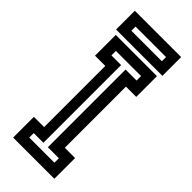

<svg xmlns="http://www.w3.org/2000/svg" viewBox="-272 -887 926 926"><g transform="rotate(45 190.5 -424.0)"><path d="M50 0V-141.5H120V-558.5H50V-700H331V-558.5H261V-141.5H331V0ZM105 -55H276.5V-85.5H201.5V-615.5H276.5V-646H105V-615.5H171V-85.5H105ZM32.5 -719.5V-847.5H348.5V-719.5ZM89 -767.5H297V-796H89Z"/></g></svg>

Font: Tourney Condensed SemiBold
Style: Regular
Weight: 600
Width: 3
Designer: Tyler Finck
Foundry: Etcetera Type Co
Version: Version 1.010; ttfautohint (v1.8.3)